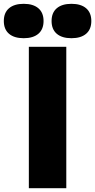

<svg xmlns="http://www.w3.org/2000/svg" viewBox="-107 -985 498 1005"><path d="M44 0V-740H240V0ZM267 -785Q217.5 -785 190.2 -808.2Q163 -831.5 163 -875Q163 -918.5 190.2 -941.8Q217.5 -965 267 -965Q316.5 -965 343.8 -941.8Q371 -918.5 371 -875Q371 -831.5 343.8 -808.2Q316.5 -785 267 -785ZM17 -785Q-32.5 -785 -59.8 -808.2Q-87 -831.5 -87 -875Q-87 -918.5 -59.8 -941.8Q-32.5 -965 17 -965Q66.5 -965 93.8 -941.8Q121 -918.5 121 -875Q121 -831.5 93.8 -808.2Q66.5 -785 17 -785Z"/></svg>

Font: Encode Sans Condensed Condensed Black
Style: Regular
Weight: 900
Width: 3
Designer: Multiple Designers
Foundry: Impallari Type
Version: Version 3.000; ttfautohint (v1.8.3) -l 8 -r 50 -G 200 -x 14 